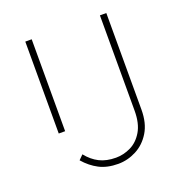

<svg xmlns="http://www.w3.org/2000/svg" viewBox="-126 -787 846 903"><g transform="rotate(-20 297.5 -335.0)"><path d="M314 10Q259 10 219.5 -10.5Q180 -31 148 -68L170 -90Q197 -56 231.5 -38.5Q266 -21 314 -21Q352 -21 388 -38.5Q424 -56 447.5 -95.5Q471 -135 471 -199V-676H503V-193Q503 -125 475.5 -80Q448 -35 404.5 -12.5Q361 10 314 10ZM99 -220V-680H131V-220Z"/></g></svg>

Font: Outfit Thin Thin
Style: Regular
Weight: 250
Version: Version 1.100;gftools[0.9.27]